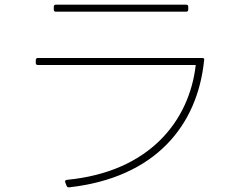

<svg xmlns="http://www.w3.org/2000/svg" viewBox="-20 -765 1040 821"><path d="M210 -736V-724C210 -718 213 -715 219 -715H776C782 -715 785 -718 785 -724V-736C785 -742 782 -745 776 -745H219C213 -745 210 -742 210 -736ZM142 -487H817C790 -250 621 -30 266 4C259 5 257 9 259 15L265 30C267 35 271 37 276 36C642 -5 825 -226 853 -509C854 -515 851 -517 845 -517H142C136 -517 133 -514 133 -508V-496C133 -490 136 -487 142 -487Z"/></svg>

Font: LINE Seed JP_OTF Thin
Style: Regular
Weight: 250
Designer: LY Corporation & Fontrix & Fontworks
Version: Version 1.007